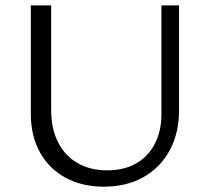

<svg xmlns="http://www.w3.org/2000/svg" viewBox="-20 -678 770 707"><path d="M362.2 9.4Q282 9.4 221.4 -23.6Q160.7 -56.5 127.1 -117Q93.5 -177.5 93.5 -259V-658H168.4V-273.7Q168.4 -205 193.4 -155Q218.4 -104.9 265 -77.9Q311.7 -50.8 374.7 -50.8Q437.2 -50.8 481.8 -76.5Q526.5 -102.3 550.4 -149Q574.4 -195.8 574.4 -257.5V-658H639.4V-273.3Q639.4 -187.9 604.9 -124.4Q570.5 -60.9 508.3 -25.8Q446.2 9.4 362.2 9.4Z"/></svg>

Font: Ysabeau
Style: Bold
Weight: 700
Designer: Christian Thalmann (Catharsis Fonts)
Version: Version 2.000;gftools[0.9.27.dev2+g8671c4b]